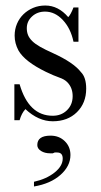

<svg xmlns="http://www.w3.org/2000/svg" viewBox="-20 -436 364 695"><path d="M32 -131H51Q84 -17 171 -17Q202 -17 222.5 -37Q243 -57 243 -88Q243 -119 223 -139Q213 -149 194 -155.5Q175 -162 146 -176Q70 -213 47 -253Q33 -279 33 -307Q33 -330 41.5 -350Q50 -370 65 -384.5Q80 -399 100 -407.5Q120 -416 144 -416Q191 -416 227 -374Q236 -383 246 -409H264V-285H246Q236 -333 207.5 -363.5Q179 -394 143 -394Q115 -394 96 -376.5Q77 -359 77 -334Q77 -320 81.5 -309Q86 -298 96.5 -287.5Q107 -277 125.5 -266.5Q144 -256 171 -244Q246 -210 273 -175Q292 -156 292 -115Q292 -63 258.5 -30Q225 3 171 3Q119 3 72 -41Q58 -26 51 -1H32ZM103 239V222Q148 212 177.5 188.5Q207 165 207 138Q207 116 187 116Q181 116 178 116L171 119H162Q142 119 128.5 110.5Q115 102 115 89Q115 55 163 55Q194 55 214.5 75Q235 95 235 125Q235 165 199 197Q163 229 103 239Z"/></svg>

Font: New Athena Unicode
Style: Regular
Weight: 400
Designer: J. Rusten 1997; rev. by R. Hancock 2001, 2002, rev. by D. Mastronarde 2002-2021
Foundry: GreekKeys New Athena Unicode
Version: Version 5.008